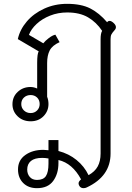

<svg xmlns="http://www.w3.org/2000/svg" viewBox="-20 -623 690 1002"><path d="M74 261Q74 213 112 186Q150 159 206 159Q215 159 233 161V108H285V165Q339 179 379.5 212Q420 245 442 291Q475 273 490 245.5Q505 218 505 178V-419Q505 -449 513 -462Q483 -507 439.5 -532.5Q396 -558 331 -558Q283 -558 241.5 -541.5Q200 -525 171 -498Q142 -471 131 -441L206 -397Q216 -410 235 -424.5Q254 -439 269 -442L291 -403Q253 -386 239.5 -360Q226 -334 226 -294V-118Q233 -101 233 -80Q233 -43 207 -16.5Q181 10 140 10Q99 10 72 -16Q45 -42 45 -79Q45 -118 72.5 -143.5Q100 -169 139 -169Q156 -169 174 -161V-295Q174 -342 182 -355L73 -419Q84 -469 120 -511Q156 -553 211 -578Q266 -603 330 -603Q404 -603 451 -579Q498 -555 539 -507Q544 -514 552 -514Q561 -514 573 -503Q585 -492 585 -481Q585 -474 580.5 -468.5Q576 -463 575 -462Q566 -452 561.5 -443.5Q557 -435 557 -419V178Q557 297 433 355Q425 359 416 359Q401 359 394 347Q390 340 390 334Q390 324 403 313Q358 229 285 212V228Q285 284 257.5 321.5Q230 359 173 359Q128 359 101 332Q74 305 74 261ZM187 -80Q187 -101 173.5 -114Q160 -127 140 -127Q119 -127 105 -114Q91 -101 91 -80Q91 -60 105 -46.5Q119 -33 140 -33Q160 -33 173.5 -46.5Q187 -60 187 -80ZM233 231V204Q215 201 200 201Q161 201 141.5 217Q122 233 122 262Q122 285 135.5 300.5Q149 316 173 316Q206 316 219.5 296Q233 276 233 231Z"/></svg>

Font: Niramit ExtraLight
Style: Regular
Weight: 200
Designer: Katatrad Aksorn Co.,Ltd.
Foundry: Cadson Demak Co.,Ltd.
Version: Version 1.000; ttfautohint (v1.6)